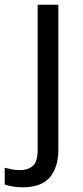

<svg xmlns="http://www.w3.org/2000/svg" viewBox="-75 -556 353 816"><path d="M22 240Q-3 240 -22 236.5Q-41 233 -55 228V157Q-40 161 -24 164Q-8 167 11 167Q43 167 64 149.5Q85 132 85 83V-536H173V80Q173 155 137 197.5Q101 240 22 240Z"/></svg>

Font: Go Noto Kurrent-Regular
Style: Regular
Weight: 400
Designer: Monotype Design Team
Foundry: Monotype Imaging Inc.
Version: Version 2.012; ttfautohint (v1.8.4.7-5d5b)